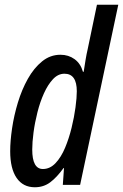

<svg xmlns="http://www.w3.org/2000/svg" viewBox="-20 -780 519 810"><path d="M127 10Q77 10 50 -29.5Q23 -69 23 -142Q23 -185 31 -239Q39 -293 55.5 -347.5Q72 -402 97.5 -447.5Q123 -493 157.5 -521Q192 -549 235 -549Q269 -549 294.5 -530.5Q320 -512 330 -477H333Q337 -503 341 -527.5Q345 -552 350 -573L389 -760H479L318 0H245L250 -71H248Q220 -32 192 -11Q164 10 127 10ZM161 -67Q191 -67 214.5 -92Q238 -117 254.5 -156.5Q271 -196 282 -241Q293 -286 298.5 -327Q304 -368 304 -395Q304 -469 252 -469Q225 -469 203.5 -446Q182 -423 165.5 -386.5Q149 -350 138 -306.5Q127 -263 121.5 -221.5Q116 -180 116 -149Q116 -67 161 -67Z"/></svg>

Font: Noto Sans ExtraCondensed Medium
Style: Italic
Weight: 500
Width: 2
Italic angle: -12°
Designer: Monotype Design Team
Foundry: Monotype Imaging Inc.
Version: Version 2.013; ttfautohint (v1.8.4.7-5d5b)